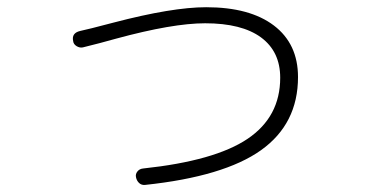

<svg xmlns="http://www.w3.org/2000/svg" viewBox="-20 -527 1040 537"><path d="M211.9 -394.5Q203.1 -392.6 194.3 -397.9Q185.5 -403.3 184.6 -412.1Q179.7 -434.6 204.1 -440.4Q223.6 -444.3 297.9 -463.9Q461.9 -506.8 556.6 -506.8Q678.7 -506.8 746.1 -455.6Q813.5 -404.3 813.5 -311.5Q813.5 -180.7 710 -106.9Q606.4 -33.2 385.7 -9.8Q376 -8.8 369.1 -15.1Q362.3 -21.5 360.4 -31.2Q358.4 -40 364.3 -47.4Q370.1 -54.7 379.9 -55.7Q581.1 -77.1 672.4 -138.7Q763.7 -200.2 763.7 -309.6Q763.7 -382.8 710 -422.4Q656.2 -461.9 553.7 -461.9Q462.9 -461.9 304.7 -418.9Q259.8 -406.2 211.9 -394.5Z"/></svg>

Font: Rounded-X Mgen+ 2m light
Style: Regular
Weight: 200
Designer: [Source Han Sans]
Ryoko NISHIZUKA  (kana & ideographs); Paul D. Hunt (Latin, Greek & Cyrillic); Wenlong ZHANG  (bopomofo
Version: Version 1.059.20150602